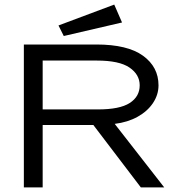

<svg xmlns="http://www.w3.org/2000/svg" viewBox="-20 -817 790 837"><path d="M84 0V-623H400Q536 -623 603.5 -574Q671 -525 671 -445Q671 -404 647 -368Q623 -332 580 -308Q537 -284 480 -277L696 0H594L387 -272H166V0ZM166 -340H407Q502 -340 545.5 -368Q589 -396 589 -445Q589 -492 544.5 -522.5Q500 -553 402 -553H166ZM258 -660 235 -706 478 -797 512 -719Z"/></svg>

Font: Inconsolata ExtraExpanded
Style: Regular
Weight: 400
Width: 8
Monospace: yes
Designer: Raph Levien, Cyreal, Brenton Simpson
Foundry: Raph Levien, Cyreal, Google
Version: Version 3.001; ttfautohint (v1.8.2.53-6de2)